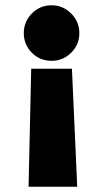

<svg xmlns="http://www.w3.org/2000/svg" viewBox="-20 -600 390 726"><path d="M70 0ZM272 106H88L98 -340H252ZM280 -475Q280 -431 249 -400.5Q218 -370 175 -370Q131 -370 100.5 -400.5Q70 -431 70 -475Q70 -518 100.5 -549Q131 -580 175 -580Q218 -580 249 -549Q280 -518 280 -475Z"/></svg>

Font: Martel Sans Black
Style: Regular
Weight: 900
Designer: Dan Reynolds and Mathieu Réguer
Foundry: Dan Reynolds and Mathieu Réguer
Version: Version 1.002; ttfautohint (v1.1) -l 5 -r 5 -G 72 -x 0 -D la